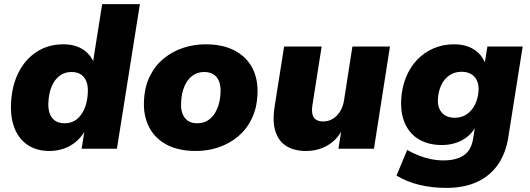

<svg xmlns="http://www.w3.org/2000/svg" viewBox="-20 -725 2586 936"><path d="M221 11Q158 11 114.5 -18.5Q71 -48 50.5 -101Q30 -154 34 -224Q38 -308 70.5 -372Q103 -436 159 -472.5Q215 -509 289 -509Q344 -509 382 -485.5Q420 -462 437 -420H433L478 -705H662L550 0H378L391 -83H392Q373 -52 346.5 -31Q320 -10 288 0.5Q256 11 221 11ZM295 -124Q329 -124 353 -142.5Q377 -161 391.5 -194.5Q406 -228 408 -271Q411 -320 390.5 -347Q370 -374 328 -374Q295 -374 270.5 -355.5Q246 -337 232 -304Q218 -271 216 -227Q213 -178 233.5 -151Q254 -124 295 -124Z M935 11Q851 11 793 -19.5Q735 -50 706.5 -106Q678 -162 682 -234Q685 -302 710.5 -353.5Q736 -405 778 -439.5Q820 -474 872.5 -491.5Q925 -509 982 -509Q1067 -509 1125 -478Q1183 -447 1211 -392Q1239 -337 1235 -264Q1232 -196 1206.5 -144.5Q1181 -93 1139 -58.5Q1097 -24 1045 -6.5Q993 11 935 11ZM942 -124Q976 -124 1000 -142.5Q1024 -161 1038.5 -194.5Q1053 -228 1055 -271Q1058 -320 1037.5 -347Q1017 -374 975 -374Q942 -374 917.5 -355.5Q893 -337 879 -304Q865 -271 863 -227Q860 -178 880.5 -151Q901 -124 942 -124Z M1471 11Q1416 11 1377.5 -12Q1339 -35 1323 -83.5Q1307 -132 1319 -207L1365 -498H1548L1503 -212Q1499 -187 1503 -169Q1507 -151 1520 -142Q1533 -133 1555 -133Q1581 -133 1602 -145.5Q1623 -158 1637.5 -181Q1652 -204 1657 -235L1698 -498H1881L1803 0H1630L1644 -90H1647Q1620 -40 1574 -14.5Q1528 11 1471 11Z M2157 191Q2086 191 2024 176Q1962 161 1913 131L1965 6Q1991 21 2020 32.5Q2049 44 2080 50.5Q2111 57 2141 57Q2204 57 2240.5 32.5Q2277 8 2286 -47L2296 -108L2299 -107Q2283 -78 2257 -57.5Q2231 -37 2199.5 -27.5Q2168 -18 2135 -18Q2070 -18 2024 -44.5Q1978 -71 1955 -121.5Q1932 -172 1936 -241Q1939 -298 1959 -347.5Q1979 -397 2013 -433Q2047 -469 2093 -489Q2139 -509 2194 -509Q2250 -509 2289.5 -484.5Q2329 -460 2346 -415L2343 -417L2356 -498H2528L2458 -56Q2446 21 2408 76.5Q2370 132 2306.5 161.5Q2243 191 2157 191ZM2197 -151Q2232 -151 2257 -169Q2282 -187 2296.5 -217Q2311 -247 2313 -284Q2315 -325 2293.5 -350Q2272 -375 2229 -375Q2196 -375 2170.5 -357.5Q2145 -340 2131 -310Q2117 -280 2115 -243Q2112 -202 2133.5 -176.5Q2155 -151 2197 -151Z"/></svg>

Font: Nunito Sans 10pt Black
Style: Italic
Weight: 900
Italic angle: -9°
Designer: Vernon Adams
Foundry: Vernon Adams
Version: Version 3.101;gftools[0.9.27]